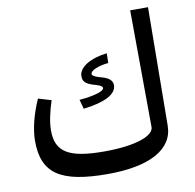

<svg xmlns="http://www.w3.org/2000/svg" viewBox="-86 -881 990 975"><g transform="rotate(-10 408.5 -393.5)"><path d="M393 6C608 6 733 -61 734 -183L740 -793H648L652 -190C652 -149 568 -110 394 -110C213 -110 146 -150 146 -261C146 -303 157 -355 176 -413L109 -433C76 -359 57 -283 57 -223C57 -56 148 6 393 6ZM316 -390 329 -342C435 -354 501 -385 501 -433C501 -455 487 -470 453 -481L432 -487C407 -495 399 -501 399 -509C399 -527 441 -544 492 -549L493 -599C406 -589 346 -551 346 -507C346 -481 357 -468 391 -456L411 -450C434 -443 444 -437 444 -429C444 -412 395 -397 316 -390Z"/></g></svg>

Font: Wafeq Medium
Style: Regular
Weight: 500
Designer: Rasmus Andersson & Azza Alameddine
Foundry: Google & TypeTogether
Version: Version 3.000;January 28, 2025;FontCreator 15.0.0.3014 64-bi